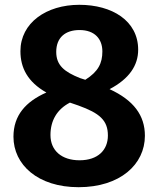

<svg xmlns="http://www.w3.org/2000/svg" viewBox="-20 -762 660 799"><path d="M436 -391C518 -434 555 -490 555 -555C555 -676 446 -742 310 -742C173 -742 65 -667 65 -549C65 -480 95 -421 173 -377C87 -339 36 -282 36 -193C36 -77 137 17 307 17C480 17 583 -78 583 -197C583 -282 536 -345 436 -391ZM311 -637C374 -637 406 -600 406 -548C406 -499 389 -464 335 -430L313 -437C248 -463 214 -490 214 -546C214 -606 252 -637 311 -637ZM311 -95C237 -95 190 -135 190 -200C190 -260 217 -307 271 -335L306 -323C395 -291 429 -261 429 -198C429 -138 388 -95 311 -95Z"/></svg>

Font: Glow Sans SC Normal
Style: Bold
Weight: 700
Designer: Ryoko NISHIZUKA (kana, bopomofo & ideographs); Paul D. Hunt (Latin, Greek & Cyrillic); Sandoll Communications, Soo-young
Version: Version 0.93